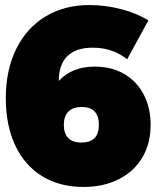

<svg xmlns="http://www.w3.org/2000/svg" viewBox="-20 -731 667 761"><path d="M347 -542Q281 -542 247 -508.5Q213 -475 213 -410Q265 -467 356 -467Q422 -467 472 -438Q522 -409 549.5 -356.5Q577 -304 577 -236Q577 -162 544 -106.5Q511 -51 450.5 -20.5Q390 10 311 10Q216 10 146.5 -33Q77 -76 40 -155.5Q3 -235 3 -342Q3 -453 44 -536.5Q85 -620 160 -665.5Q235 -711 334 -711Q398 -711 461 -694.5Q524 -678 568 -650L484 -496Q427 -542 347 -542ZM233 -236Q233 -202 250.5 -184Q268 -166 303 -166Q372 -166 372 -237Q372 -271 355 -289Q338 -307 304 -307Q269 -307 251 -288.5Q233 -270 233 -236Z"/></svg>

Font: TypoPRO Montserrat Alternates
Style: Regular
Weight: 900
Designer: Julieta Ulanovsky
Foundry: Julieta Ulanovsky
Version: Version 6.001